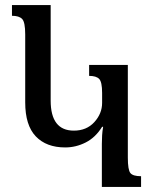

<svg xmlns="http://www.w3.org/2000/svg" viewBox="-20 -734 605 754"><path d="M380 0H534V-42Q502 -42 492 -54.5Q482 -67 482 -115V-479H330V-436Q358 -436 369.5 -424Q381 -412 381 -369V-330Q381 -288 350.5 -254.5Q320 -221 270 -221Q179 -221 179 -339V-714H27V-672Q55 -672 67 -659.5Q79 -647 79 -599V-332Q79 -242 120.5 -198.5Q162 -155 236 -155Q278 -155 316.5 -174.5Q355 -194 381 -236H385Q382 -219 381 -202.5Q380 -186 380 -169Z"/></svg>

Font: Noto Serif Armenian ExtraCondensed Semi
Style: Regular
Weight: 600
Width: 3
Designer: Monotype Design Team
Foundry: Monotype Imaging Inc.
Version: Version 1.901